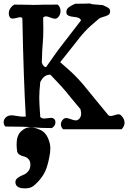

<svg xmlns="http://www.w3.org/2000/svg" viewBox="-20 -751 748 1101"><path d="M75.2 76.2Q75.2 26.4 100.6 2.4Q126 -21.5 154.3 -21.5Q174.8 -21.5 207 -7.8Q241.2 5.9 256.8 44.9Q268.6 72.3 268.6 99.6Q268.6 123 262.7 150.4Q253.9 197.3 240.7 228Q227.5 258.8 198.2 291Q176.8 313.5 162.1 321.3Q147.5 329.1 122.1 329.1Q68.4 329.1 68.4 293Q68.4 279.3 81.5 269Q94.7 258.8 111.3 252.9Q127.9 247.1 141.1 231.9Q154.3 216.8 154.3 193.4Q154.3 172.9 143.1 161.1Q131.8 149.4 118.2 146.5Q104.5 143.6 92.3 136.2Q80.1 128.9 78.1 115.2Q75.2 94.7 75.2 76.2ZM108.4 -641.6Q108.4 -652.3 96.7 -652.3Q90.8 -652.3 75.7 -648.4Q60.5 -644.5 52.7 -644.5Q41 -644.5 36.1 -652.3Q30.3 -662.1 30.3 -673.8Q30.3 -704.1 61.5 -724.6Q89.8 -724.6 110.8 -724.1Q131.8 -723.6 142.6 -723.6Q153.3 -723.6 160.2 -723.1Q167 -722.7 170.4 -722.7Q173.8 -722.7 175.8 -722.7Q176.8 -722.7 186.5 -723.1Q196.3 -723.6 228.5 -724.1Q260.7 -724.6 311.5 -724.6Q327.1 -710 327.1 -687.5Q327.1 -665 311.5 -650.4Q304.7 -643.6 294.9 -643.6Q286.1 -643.6 269 -650.4Q252 -657.2 244.1 -657.2Q234.4 -657.2 227.5 -650.4Q227.5 -634.8 228 -612.3Q228.5 -589.8 228.5 -583Q228.5 -538.1 225.1 -502.9Q221.7 -467.8 219.7 -391.6Q229.5 -366.2 243.2 -366.2H244.1Q281.2 -418 290 -431.2Q298.8 -444.3 314.5 -465.3Q330.1 -486.3 336.4 -494.1Q342.8 -502 373.5 -542Q404.3 -582 444.3 -633.8Q440.4 -651.4 402.8 -654.3Q365.2 -657.2 361.3 -674.8Q360.4 -677.7 360.4 -681.6Q360.4 -698.2 373.5 -708.5Q386.7 -718.8 411.1 -729.5Q439.5 -729.5 460.9 -730Q482.4 -730.5 491.2 -731Q500 -731.4 501 -731.4H502Q502 -730.5 500 -730.5Q498 -730.5 498 -729.5Q498 -726.6 569.3 -721.7Q572.3 -720.7 581.1 -716.3Q589.8 -711.9 593.3 -710.4Q596.7 -709 602.1 -705.1Q607.4 -701.2 609.4 -696.8Q611.3 -692.4 611.3 -686.5V-683.6Q610.4 -669.9 599.1 -664.1Q587.9 -658.2 570.8 -653.8Q553.7 -649.4 544.9 -641.6Q513.7 -615.2 498.5 -601.6Q483.4 -587.9 464.8 -567.9Q446.3 -547.9 436 -534.2Q425.8 -520.5 392.1 -478.5Q358.4 -436.5 325.2 -394.5Q368.2 -356.4 387.2 -339.4Q406.2 -322.3 430.2 -296.4Q454.1 -270.5 465.3 -256.3Q476.6 -242.2 519 -190.4Q561.5 -138.7 602.5 -88.9Q609.4 -85.9 615.2 -85.9Q623 -85.9 637.7 -90.8Q652.3 -95.7 658.2 -95.7Q668 -95.7 674.8 -88.9Q694.3 -69.3 694.3 -46.9Q694.3 -28.3 677.7 -9.8H341.8Q329.1 -22.5 329.1 -38.1Q329.1 -53.7 341.8 -66.4Q349.6 -74.2 359.4 -74.2Q368.2 -74.2 386.7 -67.4Q405.3 -60.5 414.1 -60.5Q423.8 -60.5 430.7 -66.4Q445.3 -78.1 445.3 -99.6Q445.3 -107.4 441.4 -125Q409.2 -163.1 387.2 -189.9Q365.2 -216.8 357.9 -226.1Q350.6 -235.4 331.5 -256.3Q312.5 -277.3 269.5 -322.3H263.7Q232.4 -322.3 210.9 -280.3Q205.1 -225.6 205.1 -191.4Q205.1 -157.2 210.9 -80.1Q218.8 -71.3 233.4 -71.3Q240.2 -71.3 253.4 -73.2Q266.6 -75.2 272.5 -75.2Q288.1 -75.2 294.9 -63.5Q297.9 -57.6 297.9 -49.8Q297.9 -29.3 277.3 -16.6Q209 -16.6 167 -21Q125 -25.4 10.7 -25.4Q1 -35.2 1 -49.8Q1 -64.5 10.7 -75.2Q24.4 -89.8 45.9 -89.8Q54.7 -89.8 77.1 -85.9Q99.6 -82 112.3 -82Q123 -82 127.9 -83Q115.2 -293.9 108.4 -641.6Z"/></svg>

Font: LPEducational
Style: Medium
Weight: 500
Designer: Based on Essays1743, by John Stracke, which says:

Based on the typeface in a 1743 English translation of the essays of 
Version: Version 001.204